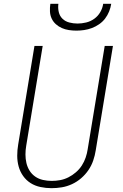

<svg xmlns="http://www.w3.org/2000/svg" viewBox="-20 -975 640 1003"><path d="M249 8Q220 8 191.5 2Q163 -4 140 -18.5Q117 -33 101 -55.5Q85 -78 77.5 -105Q70 -132 70 -161.5Q70 -191 75 -220L160 -735H203L117 -214Q113 -191 113 -168Q113 -145 118 -123.5Q123 -102 134.5 -83.5Q146 -65 164 -52.5Q182 -40 204.5 -35Q227 -30 250 -30Q272 -30 294 -34Q316 -38 337 -48.5Q358 -59 376.5 -75Q395 -91 407.5 -110.5Q420 -130 427.5 -152Q435 -174 438 -195L527 -735H570L480 -189Q476 -163 467 -136.5Q458 -110 442 -86.5Q426 -63 404 -44Q382 -25 356 -13Q330 -1 303 3.5Q276 8 249 8ZM379 -815Q359 -815 339.5 -818Q320 -821 303 -828.5Q286 -836 272 -848.5Q258 -861 250 -878Q242 -895 241 -915Q240 -935 243 -955H285Q282 -933 287 -912Q292 -891 306.5 -877Q321 -863 342 -857.5Q363 -852 385 -852Q407 -852 430 -857.5Q453 -863 472.5 -877Q492 -891 504 -912Q516 -933 519 -955H561Q558 -935 550 -915Q542 -895 529 -878Q516 -861 498 -848.5Q480 -836 460 -828.5Q440 -821 419.5 -818Q399 -815 379 -815Z"/></svg>

Font: Iosevka Extralight Extended
Style: Italic
Weight: 200
Width: 7
Italic angle: -9°
Monospace: yes
Designer: Belleve Invis
Foundry: Belleve Invis
Version: Version 32.5.0; ttfautohint (v1.8.4)